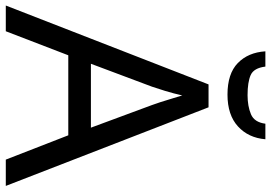

<svg xmlns="http://www.w3.org/2000/svg" viewBox="-160 -798 958 679"><g transform="rotate(90 319.5 -459.0)"><path d="M545 0 459 -221H176L91 0H0L279 -717H360L638 0ZM352 -517Q349 -525 342 -546Q335 -567 328.5 -589.5Q322 -612 318 -624Q311 -593 302 -563.5Q293 -534 287 -517L206 -301H432ZM473 -918Q468 -858 427.5 -821Q387 -784 315 -784Q241 -784 203.5 -820.5Q166 -857 162 -918H216Q221 -877 246 -866Q271 -855 317 -855Q356 -855 384.5 -867Q413 -879 418 -918Z"/></g></svg>

Font: Noto Sans Old Persian
Style: Regular
Weight: 400
Designer: Monotype Design Team
Foundry: Monotype Imaging Inc.
Version: Version 2.001; ttfautohint (v1.8.4.7-5d5b)